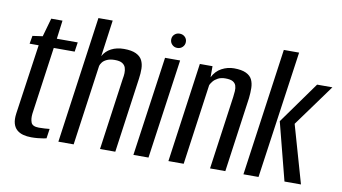

<svg xmlns="http://www.w3.org/2000/svg" viewBox="-67 -786 1674 940"><g transform="rotate(10 770.5 -316.0)"><path d="M131 2Q109 2 90.5 -3Q72 -8 59 -19.5Q46 -31 40.5 -50.5Q35 -70 39 -100L89 -448H44L51 -488L101 -495L127 -587H183L171 -495H275L268 -448H164L117 -113Q114 -87 121 -69Q128 -51 160 -51Q173 -51 190 -52Q207 -53 213 -54L206 -6Q202 -5 190.5 -3Q179 -1 163.5 0.5Q148 2 131 2Z M266 0 354 -630H425L400 -449Q414 -475 441 -489Q468 -503 504 -503Q542 -503 564 -492.5Q586 -482 595 -464Q604 -446 604.5 -422.5Q605 -399 601 -372L549 0H473L523 -358Q526 -372 526.5 -386.5Q527 -401 523 -413.5Q519 -426 506.5 -434Q494 -442 469 -442Q446 -442 430.5 -435Q415 -428 407.5 -418Q400 -408 398 -400L342 0Z M639 0 709 -495H784L714 0ZM759 -553Q744 -553 733.5 -563.5Q723 -574 723 -589Q723 -604 733.5 -614Q744 -624 759 -624Q775 -624 785.5 -614Q796 -604 796 -589Q796 -574 785.5 -563.5Q775 -553 759 -553Z M813 0 882 -495H945V-440Q961 -472 990 -487.5Q1019 -503 1051 -503Q1089 -503 1111 -492.5Q1133 -482 1141.5 -464Q1150 -446 1150.5 -422.5Q1151 -399 1148 -372L1096 0H1020L1071 -364Q1073 -379 1074 -394Q1075 -409 1071 -421Q1067 -433 1055 -440Q1043 -447 1018 -447Q996 -447 981 -439Q966 -431 957.5 -420.5Q949 -410 945 -401L889 0Z M1186 0 1275 -634H1351L1261 0ZM1390 0 1316 -287 1465 -495H1541L1390 -287L1472 0Z"/></g></svg>

Font: Alumni Sans Medium
Style: Italic
Weight: 500
Italic angle: -8°
Designer: Robert E. Leuschke
Foundry: Robert E. Leuschke
Version: Version 1.016